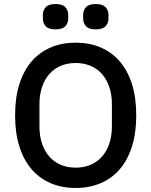

<svg xmlns="http://www.w3.org/2000/svg" viewBox="-20 -922 752 954"><path d="M356 12Q288 12 232.5 -11.5Q177 -35 137.5 -80.5Q98 -126 76.5 -193.5Q55 -261 55 -349Q55 -437 76.5 -504.5Q98 -572 137.5 -617.5Q177 -663 232.5 -686.5Q288 -710 356 -710Q424 -710 479.5 -686.5Q535 -663 574.5 -617.5Q614 -572 635.5 -504.5Q657 -437 657 -349Q657 -261 635.5 -193.5Q614 -126 574.5 -80.5Q535 -35 479.5 -11.5Q424 12 356 12ZM356 -89Q396 -89 429.5 -103Q463 -117 486.5 -143.5Q510 -170 523 -208Q536 -246 536 -294V-404Q536 -452 523 -490Q510 -528 486.5 -554.5Q463 -581 429.5 -595Q396 -609 356 -609Q315 -609 282 -595Q249 -581 225.5 -554.5Q202 -528 189 -490Q176 -452 176 -404V-294Q176 -246 189 -208Q202 -170 225.5 -143.5Q249 -117 282 -103Q315 -89 356 -89ZM256 -776Q222 -776 207.5 -791.5Q193 -807 193 -830V-848Q193 -871 207.5 -886.5Q222 -902 256 -902Q290 -902 304.5 -886.5Q319 -871 319 -848V-830Q319 -807 304.5 -791.5Q290 -776 256 -776ZM456 -776Q422 -776 407.5 -791.5Q393 -807 393 -830V-848Q393 -871 407.5 -886.5Q422 -902 456 -902Q490 -902 504.5 -886.5Q519 -871 519 -848V-830Q519 -807 504.5 -791.5Q490 -776 456 -776Z"/></svg>

Font: IBM Plex Sans Thai Medm
Style: Regular
Weight: 500
Designer: Mike Abbink, Paul van der Laan, Pieter van Rosmalen, Ben Mitchell, Mark Frömberg
Foundry: Bold Monday
Version: Version 1.2